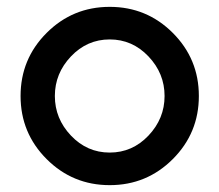

<svg xmlns="http://www.w3.org/2000/svg" viewBox="-20 -530 640 560"><path d="M187 -365.5Q140 -316 140 -250Q140 -184 187 -134.5Q234 -85 300 -85Q366 -85 413 -134.5Q460 -184 460 -250Q460 -316 413 -365.5Q366 -415 300 -415Q234 -415 187 -365.5ZM484 -434Q560 -358 560 -250Q560 -142 484 -66Q408 10 300 10Q192 10 116 -66Q40 -142 40 -250Q40 -358 116 -434Q192 -510 300 -510Q408 -510 484 -434Z"/></svg>

Font: Laverick
Style: Regular
Weight: 400
Designer: Daniel Pimley
Foundry: Daniel Pimley
Version: Version 1.000;PS 001.001;hotconv 1.0.56